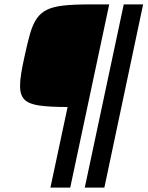

<svg xmlns="http://www.w3.org/2000/svg" viewBox="-20 -708 670 872"><path d="M209 144 287 -222Q204 -222 157 -229Q110 -236 90.5 -256.5Q71 -277 71 -317Q71 -342 76.5 -376Q82 -410 92 -454Q105 -515 117 -556.5Q129 -598 147 -624Q165 -650 194 -664Q223 -678 269.5 -683Q316 -688 386 -688H476L299 144ZM365 144 542 -688H630L454 144Z"/></svg>

Font: Saira Thin SemiBold
Style: Italic
Weight: 600
Italic angle: -12°
Version: Version 1.101